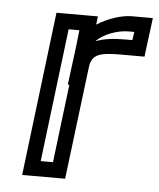

<svg xmlns="http://www.w3.org/2000/svg" viewBox="-45 -558 517 623"><g transform="rotate(5 214.0 -247.0)"><path d="M247 -482V-484L250 -509H225H140H115L112 -484L53 0L50 25H75H165H190L193 0L235 -341C240 -386 268 -392 337 -392H387H412L415 -417L425 -494L428 -519H403H359C328 -519 283 -505 247 -482ZM177 -280 146 -25H106L159 -459H194L188 -405L172 -280H177ZM249 -428C271 -452 317 -469 353 -469H372L368 -442H343C310 -442 277 -439 249 -428Z"/></g></svg>

Font: Gamestation Text Outline
Style: Italic
Weight: 400
Designer: Jonas Hecksher
Foundry: Jonas Hecksher, Playtypeª, e-types AS
Version: Version 1.003